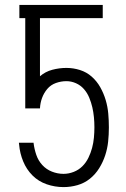

<svg xmlns="http://www.w3.org/2000/svg" viewBox="-20 -755 515 783"><path d="M239 8Q204 8 170.5 -3.5Q137 -15 112.5 -39.5Q88 -64 74.5 -97Q61 -130 58 -165L57 -173H117V-171Q120 -147 128 -123.5Q136 -100 152.5 -82Q169 -64 192 -55Q215 -46 239 -46Q260 -46 280.5 -54Q301 -62 316 -77Q331 -92 340.5 -111.5Q350 -131 355.5 -151.5Q361 -172 363 -193.5Q365 -215 365 -236Q365 -257 363 -277.5Q361 -298 356.5 -317.5Q352 -337 344 -356.5Q336 -376 322.5 -391.5Q309 -407 290 -415.5Q271 -424 251 -424Q229 -424 208 -416.5Q187 -409 173 -392.5Q159 -376 151.5 -355.5Q144 -335 143 -313H83V-681H59V-735H399V-681H143V-444Q165 -463 193.5 -470.5Q222 -478 251 -478Q279 -478 306 -469.5Q333 -461 354 -442.5Q375 -424 389 -399Q403 -374 411 -347Q419 -320 421.5 -292Q424 -264 424 -236V-235Q424 -206 421 -177.5Q418 -149 409 -121.5Q400 -94 384.5 -69Q369 -44 346.5 -26Q324 -8 296 0Q268 8 239 8Z"/></svg>

Font: Iosevka QP Light
Style: Regular
Weight: 300
Designer: Belleve Invis
Foundry: Belleve Invis
Version: Version 20.0.0; ttfautohint (v1.8.4)